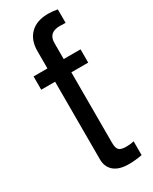

<svg xmlns="http://www.w3.org/2000/svg" viewBox="-197 -779 675 849"><g transform="rotate(-30 140.5 -354.5)"><path d="M173.8 -606V-523.9H259.8V-456.1H173.8V-97.2Q173.8 -69.3 183.6 -59.6Q193.4 -49.8 220.2 -49.8Q242.2 -49.8 259.8 -54.2V16.1Q223.6 22.9 191.9 22.9Q143.1 22.9 117.2 1.5Q90.8 -20.5 90.8 -60.1V-456.1H20V-523.9H90.8V-612.8Q90.8 -668.9 123.5 -700.7Q155.3 -731.9 213.9 -731.9Q238.3 -731.9 261.2 -727.1V-658.2Q235.8 -659.2 231.9 -659.2Q173.8 -659.2 173.8 -606Z"/></g></svg>

Font: Miedinger*
Style: Book
Weight: 400
Version: Version 001.000